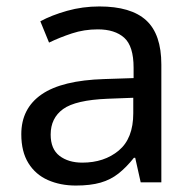

<svg xmlns="http://www.w3.org/2000/svg" viewBox="-20 -565 601 595"><path d="M288 -545Q386 -545 433 -502Q480 -459 480 -365V0H416L399 -76H395Q372 -47 347.5 -27.5Q323 -8 291.5 1Q260 10 215 10Q167 10 128.5 -7Q90 -24 68 -59.5Q46 -95 46 -149Q46 -229 109 -272.5Q172 -316 303 -320L394 -323V-355Q394 -422 365 -448Q336 -474 283 -474Q241 -474 203 -461.5Q165 -449 132 -433L105 -499Q140 -518 188 -531.5Q236 -545 288 -545ZM314 -259Q214 -255 175.5 -227Q137 -199 137 -148Q137 -103 164.5 -82Q192 -61 235 -61Q303 -61 348 -98.5Q393 -136 393 -214V-262Z"/></svg>

Font: tamil15
Style: Book
Weight: 400
Designer: Jelle Bosma - Monotype Design Team
Foundry: Monotype Imaging Inc.
Version: Version 2.003